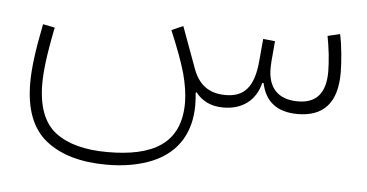

<svg xmlns="http://www.w3.org/2000/svg" viewBox="-43 -370 1305 683"><g transform="rotate(5 610.0 -28.5)"><path d="M754.4 0C820.3 0 868.7 -34.2 884.8 -99.1H889.6C903.3 -33.2 946.8 0 1019.5 0C1111.3 0 1159.7 -51.3 1159.7 -159.2C1159.7 -178.7 1158.2 -201.7 1155.8 -228C1153.3 -253.9 1149.9 -276.9 1145.5 -296.4L1101.6 -286.1C1105 -268.6 1108.4 -247.1 1111.3 -222.2C1113.8 -196.8 1115.2 -175.8 1115.2 -159.7C1115.2 -83 1082.5 -44.9 1016.6 -44.9C943.8 -44.9 909.7 -85.9 909.7 -153.8C909.7 -161.1 910.2 -168.9 910.6 -177.2L917 -251L874.5 -255.4L867.2 -174.8C858.9 -83 825.2 -44.9 758.3 -44.9C695.8 -44.9 661.1 -76.2 642.1 -127.4L587.4 -276.4L546.4 -258.3C572.3 -196.8 590.8 -147 601.6 -108.4C611.8 -69.8 617.2 -35.2 617.2 -4.4C617.2 142.1 518.1 193.8 357.4 193.8C276.4 193.8 214.4 177.2 170.9 144C127.4 110.4 105.5 52.7 105.5 -29.3C105.5 -51.3 107.4 -77.6 111.3 -108.9C115.2 -139.6 122.1 -180.7 132.3 -231L89.8 -239.3C69.8 -139.6 62.5 -77.1 62.5 -27.8C62.5 66.4 88.9 134.8 141.1 176.3C193.4 217.8 266.1 238.8 358.4 238.8C420.4 238.8 474.6 229 521.5 209.5C614.7 169.9 654.3 92.8 654.3 0.5C654.3 -13.7 653.3 -28.3 651.9 -43.5L654.8 -45.9C677.7 -16.6 709 0 754.4 0Z"/></g></svg>

Font: Estedad ExtraLight
Style: Regular
Weight: 200
Designer: Amin Abedi
Version: Version 7.3